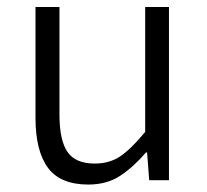

<svg xmlns="http://www.w3.org/2000/svg" viewBox="-20 -503 578 536"><path d="M226.6 12.2Q148.4 12.2 113.8 -34.7Q79.1 -81.5 79.1 -174.3V-483.4H146V-183.6Q146 -111.8 168.2 -79.1Q190.4 -46.4 244.6 -46.4Q286.6 -46.4 317.1 -67.6Q347.7 -88.9 385.3 -134.8V-483.4H451.7V0H396.5L390.6 -77.6H387.7Q353.5 -37.6 316.2 -12.7Q278.8 12.2 226.6 12.2Z"/></svg>

Font: Varta Light Light
Style: Regular
Weight: 300
Version: Version 1.004